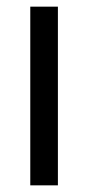

<svg xmlns="http://www.w3.org/2000/svg" viewBox="-20 -557 265 577"><path d="M154 0V-537H71V0Z"/></svg>

Font: Noto Sans Ethiopic Condensed
Style: Regular
Weight: 400
Width: 3
Designer: Monotype Design Team
Foundry: Monotype Imaging Inc.
Version: Version 2.102